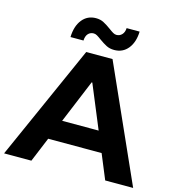

<svg xmlns="http://www.w3.org/2000/svg" viewBox="-137 -1018 1042 1128"><g transform="rotate(15 383.5 -453.5)"><path d="M544 -150H219L157 0H-9L303 -700H463L776 0H606ZM380 -536 271 -273H493L384 -536ZM365 -793Q349 -805 338.5 -811Q328 -817 318 -817Q297 -817 284 -802.5Q271 -788 270 -761H191Q193 -828 224.5 -867.5Q256 -907 308 -907Q334 -907 354.5 -896.5Q375 -886 401 -867Q417 -855 427.5 -849Q438 -843 448 -843Q468 -843 481.5 -857.5Q495 -872 496 -897H575Q573 -832 541.5 -793Q510 -754 458 -754Q431 -754 410.5 -764.5Q390 -775 365 -793Z"/></g></svg>

Font: CMG Sans
Style: Bold
Weight: 700
Designer: Julieta Ulanovsky
Foundry: Julieta Ulanovsky
Version: Version 7.200